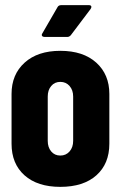

<svg xmlns="http://www.w3.org/2000/svg" viewBox="-20 -720 471 748"><path d="M25 -160V-354Q25 -430 76 -476Q127 -522 215 -522Q304 -522 355 -476Q406 -430 406 -354V-160Q406 -82 355.5 -37Q305 8 215 8Q126 8 75.5 -37Q25 -82 25 -160ZM215 -114Q237 -114 251 -130Q265 -146 265 -171V-344Q265 -369 251 -385Q237 -401 215 -401Q193 -401 179.5 -385Q166 -369 166 -344V-171Q166 -146 179.5 -130Q193 -114 215 -114ZM145 -590 204 -692Q208 -700 219 -700H326Q336 -700 336 -693Q336 -690 333 -685L256 -583Q250 -576 242 -576H154Q147 -576 144 -580Q141 -584 145 -590Z"/></svg>

Font: Barlow Condensed
Style: Bold
Weight: 700
Width: 3
Designer: Jeremy Tribby
Foundry: Tribby Type
Version: Version 1.500